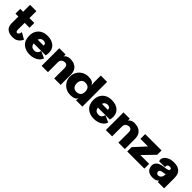

<svg xmlns="http://www.w3.org/2000/svg" viewBox="399 -2265 3843 3843"><g transform="rotate(45 2321.0 -343.5)"><path d="M311 7Q229 7 182.5 -18.5Q136 -44 116.5 -84Q97 -124 97 -167V-369H15V-504H97V-700H276V-504H414V-369H276V-169Q276 -143 287 -130Q298 -117 311 -117Q334 -117 348 -139Q362 -161 369 -199L505 -120Q492 -92 468 -62.5Q444 -33 405.5 -13Q367 7 311 7Z M1052 -140Q1036 -90 997 -56Q958 -22 905.5 -5Q853 12 796 12Q672 12 597 -55.5Q522 -123 522 -255Q522 -333 555 -390.5Q588 -448 647 -479.5Q706 -511 785 -511Q905 -511 974.5 -451.5Q1044 -392 1044 -291Q1044 -271 1041 -250Q1038 -229 1033 -206H694Q701 -161 727 -136.5Q753 -112 808 -112Q849 -112 874 -138Q899 -164 909 -205ZM790 -386Q766 -386 739 -371Q712 -356 699 -315H865Q866 -317 866 -320.5Q866 -324 866 -326Q866 -357 845 -371.5Q824 -386 790 -386Z M1427 -507Q1499 -507 1545 -487Q1591 -467 1617 -435Q1643 -403 1653 -365.5Q1663 -328 1663 -292V0H1480L1481 -292Q1481 -337 1461.5 -359Q1442 -381 1407 -381Q1364 -381 1333.5 -354.5Q1303 -328 1303 -278V0H1125V-500H1303V-441Q1313 -469 1349 -488Q1385 -507 1427 -507Z M1943 8Q1863 8 1803 -28Q1743 -64 1709.5 -123.5Q1676 -183 1676 -252Q1676 -322 1709.5 -381Q1743 -440 1803 -476Q1863 -512 1943 -512Q2011 -512 2049.5 -492Q2088 -472 2106 -427L2099 -513V-700H2278V0H2099V-3L2104 -66Q2086 -27 2048.5 -9.5Q2011 8 1943 8ZM1981 -123Q2042 -123 2075 -154.5Q2108 -186 2108 -252Q2108 -313 2077 -347.5Q2046 -382 1981 -382Q1926 -382 1897 -347Q1868 -312 1868 -252Q1868 -192 1897 -157.5Q1926 -123 1981 -123Z M2869 -140Q2853 -90 2814 -56Q2775 -22 2722.5 -5Q2670 12 2613 12Q2489 12 2414 -55.5Q2339 -123 2339 -255Q2339 -333 2372 -390.5Q2405 -448 2464 -479.5Q2523 -511 2602 -511Q2722 -511 2791.5 -451.5Q2861 -392 2861 -291Q2861 -271 2858 -250Q2855 -229 2850 -206H2511Q2518 -161 2544 -136.5Q2570 -112 2625 -112Q2666 -112 2691 -138Q2716 -164 2726 -205ZM2607 -386Q2583 -386 2556 -371Q2529 -356 2516 -315H2682Q2683 -317 2683 -320.5Q2683 -324 2683 -326Q2683 -357 2662 -371.5Q2641 -386 2607 -386Z M3244 -507Q3316 -507 3362 -487Q3408 -467 3434 -435Q3460 -403 3470 -365.5Q3480 -328 3480 -292V0H3297L3298 -292Q3298 -337 3278.5 -359Q3259 -381 3224 -381Q3181 -381 3150.5 -354.5Q3120 -328 3120 -278V0H2942V-500H3120V-441Q3130 -469 3166 -488Q3202 -507 3244 -507Z M3548 0V-122L3770 -365H3556V-500H4019V-378L3784 -135H4033V0Z M4280 13Q4214 13 4172 -8.5Q4130 -30 4110.5 -67Q4091 -104 4091 -148Q4091 -210 4142.5 -252Q4194 -294 4316 -305Q4361 -309 4387 -319.5Q4413 -330 4413 -355Q4413 -375 4399.5 -381.5Q4386 -388 4368 -388Q4334 -388 4319.5 -374.5Q4305 -361 4303 -345Q4301 -329 4303 -321Q4305 -314 4305 -314L4137 -313Q4132 -328 4130 -346Q4128 -391 4159 -428Q4190 -465 4243 -487Q4296 -509 4360 -509Q4440 -509 4486.5 -487Q4533 -465 4555.5 -432Q4578 -399 4585 -363Q4592 -327 4592 -299V0H4412V-40Q4392 -16 4361 -1.5Q4330 13 4280 13ZM4321 -98Q4341 -98 4362 -107.5Q4383 -117 4398 -144Q4413 -171 4415 -222Q4392 -217 4370.5 -212.5Q4349 -208 4333 -207Q4311 -204 4289 -191.5Q4267 -179 4267 -153Q4267 -132 4281.5 -115Q4296 -98 4321 -98Z"/></g></svg>

Font: Panamera Black
Style: Regular
Weight: 900
Designer: Bastien Sozeau
Foundry: NBR — Bastien Sozeau
Version: Version 3.002; ttfautohint (v1.8.4.7-5d5b);gftools[0.9.33]